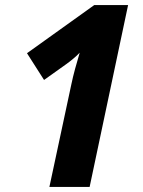

<svg xmlns="http://www.w3.org/2000/svg" viewBox="-20 -734 563 754"><path d="M260 -402 174 0H332L483 -714H350L86 -525L153 -420L240 -482C257 -494 280 -513 293 -527C281 -487 268 -441 260 -402Z"/></svg>

Font: Noto Sans SemiCondensed ExtraBold
Style: Italic
Weight: 800
Width: 4
Italic angle: -12°
Designer: Monotype Design Team
Foundry: Monotype Imaging Inc.
Version: Version 2.013